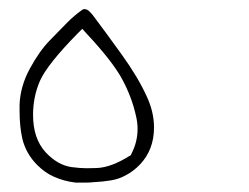

<svg xmlns="http://www.w3.org/2000/svg" viewBox="-20 -235 540 417"><path d="M190.9 129.9Q182.6 130.4 168.5 130.4Q154.3 130.4 135.3 127.9Q105 123.5 79.1 95.7Q51.8 65.9 51.8 14.6Q51.8 -24.4 66.4 -58.6Q82.5 -95.2 148.9 -162.6L158.7 -172.4L168 -162.1Q224.6 -101.6 245.6 -62.5Q266.6 -23.4 275.4 17.1Q278.8 31.2 278.8 44.9Q278.8 73.2 265.6 98.6L264.2 102.1L260.7 104Q221.7 128.4 190.9 129.9ZM176.3 -208Q170.9 -213.9 166.5 -214.8Q165 -215.3 163.1 -215.3Q161.1 -215.3 158.2 -213.4Q140.6 -200.7 126.5 -186.5L87.9 -147Q65.4 -124 44.7 -85.7Q23.9 -47.4 22.5 -7.3Q22.5 -1 22.5 5.4Q22.5 39.1 28.3 65.4Q36.1 98.6 61 123.5Q77.6 140.1 96.2 148.4Q118.7 158.7 144.5 161.6Q149.4 161.6 154.5 161.6Q159.7 161.6 167 161.6Q174.3 161.6 184.1 160.6Q203.6 159.7 221.2 156.7Q238.8 153.8 253.4 145.5Q269.5 137.2 283.7 122.6Q314.5 90.3 314.5 42Q314.5 8.3 298.8 -25.4Q279.8 -67.4 243.9 -117.2Q208 -167 181.2 -202.6Z"/></svg>

Font: NaikaiFont
Style: ExtraLight
Weight: 200
Version: Version 1.89